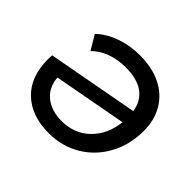

<svg xmlns="http://www.w3.org/2000/svg" viewBox="-131 -699 868 868"><g transform="rotate(45 303.0 -265.5)"><path d="M568 -306Q568 -218 529.5 -147Q491 -76 423.5 -35.5Q356 5 270 5Q161 5 96.5 -56Q32 -117 32 -230Q32 -246 33 -255L471 -336Q452 -452 306 -452Q256 -452 213 -436Q170 -420 142 -391L101 -460Q140 -497 195.5 -516.5Q251 -536 314 -536Q392 -536 449 -508Q506 -480 537 -428Q568 -376 568 -306ZM472 -266 121 -201Q126 -141 167 -108Q208 -75 273 -75Q354 -75 408 -127Q462 -179 472 -266Z"/></g></svg>

Font: Montserrat Alternates Medium
Style: Italic
Weight: 500
Italic angle: -11.3°
Designer: Julieta Ulanovsky
Foundry: Julieta Ulanovsky
Version: Version 7.200